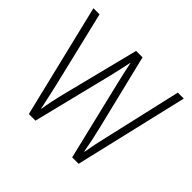

<svg xmlns="http://www.w3.org/2000/svg" viewBox="-130 -686 843 843"><g transform="rotate(45 291.5 -264.5)"><path d="M318 -375Q312 -401 306.5 -425.5Q301 -450 296 -474H295Q290 -450 284.5 -425Q279 -400 273 -375L180 0H139L11 -529H49L133 -178Q141 -143 147.5 -113.5Q154 -84 160 -56H162Q165 -79 172 -112Q179 -145 188 -180L276 -529H316L402 -176Q417 -115 427 -56H429Q435 -90 439.5 -112Q444 -134 452 -167L535 -529H572L448 0H408Z"/></g></svg>

Font: Noto Sans Sinhala Condensed ExtraLight
Style: Regular
Weight: 200
Width: 3
Designer: Jelle Bosma - Monotype Design Team
Foundry: Monotype Imaging Inc.
Version: Version 2.006; ttfautohint (v1.8.4.7-5d5b)